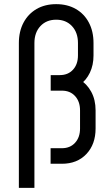

<svg xmlns="http://www.w3.org/2000/svg" viewBox="-20 -786 533 926"><path d="M71 120V-578.5Q71 -634.8 93.6 -677.1Q116.3 -719.4 156.6 -742.7Q197 -766 251 -766Q305 -766 345.6 -742.7Q386.3 -719.4 408.6 -677.1Q431 -634.8 431 -578.5V-518.8Q431 -471.9 413.4 -435.2Q395.8 -398.5 364.8 -376.8L363.2 -403Q398.9 -382.2 419.9 -343.6Q441 -305 441 -253.8V-166.2Q441 -90 396.6 -43.1Q352.2 3.8 278.5 3.8H224V-71.2H278.5Q318.2 -71.2 342.1 -97.4Q366 -123.5 366 -166.2V-253.8Q366 -296.5 342.1 -322.6Q318.2 -348.8 278.5 -348.8H224.5V-423.8H268.5Q308.2 -423.8 332.1 -449.9Q356 -476 356 -518.8V-578.5Q356 -629.1 327.1 -660.1Q298.2 -691 251 -691Q203.8 -691 174.9 -660.1Q146 -629.1 146 -578.5V120Z"/></svg>

Font: Mohave Light
Style: Regular
Weight: 300
Designer: Gumpita Rahayu
Foundry: Tokotype
Version: Version 2.003